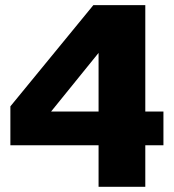

<svg xmlns="http://www.w3.org/2000/svg" viewBox="-20 -720 670 740"><path d="M339.8 -700.2H540V-290H609.9V-160.2H540V0H359.9V-160.2H20V-310.1ZM176.8 -290H359.9V-516.1Z"/></svg>

Font: Fivo Sans Heavy
Style: Regular
Weight: 900
Designer: Alexander Slobzheninov
Foundry: Alexander Slobzheninov
Version: 1.0